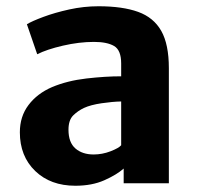

<svg xmlns="http://www.w3.org/2000/svg" viewBox="-20 -586 632 614"><path d="M221 8Q141.5 8 92.5 -39.2Q43.5 -86.5 43.5 -163Q43.5 -213.5 71.2 -250.2Q99 -287 146.5 -307.5Q195.5 -328 256.2 -335Q317 -342 367.5 -342V-383Q367.5 -425.5 345 -438.8Q322.5 -452 280.5 -452Q233 -452 181.2 -440Q129.5 -428 99 -412.5L66 -508.5Q82.5 -518.5 118.8 -532Q155 -545.5 201.5 -555.8Q248 -566 295 -566Q372 -566 421.8 -548Q471.5 -530 495.8 -487Q520 -444 520 -368V0H375.5V-47Q353 -27 313.5 -9.5Q274 8 221 8ZM199 -171Q199 -130.5 221.2 -111.2Q243.5 -92 279.5 -92Q307 -92 333.5 -102.2Q360 -112.5 367.5 -121.5V-261.5Q340 -261 304.8 -255.8Q269.5 -250.5 249 -241Q229.5 -232 214.2 -217Q199 -202 199 -171Z"/></svg>

Font: Merriweather Sans
Style: Bold
Weight: 700
Designer: Eben Sorkin
Foundry: Eben Sorkin
Version: Version 1.008; ttfautohint (v1.7.19-72a1) -l 8 -r 50 -G 200 